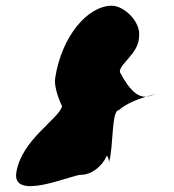

<svg xmlns="http://www.w3.org/2000/svg" viewBox="-20 -730 608 671"><path d="M37 -127C21 -25 231 -119 262 -119C301 -119 336 -149 352 -183C354 -194 364 -164 360 -164H361C377 -214 369 -345 395 -345C421 -368 461 -383 490 -392C467 -391 437 -405 399 -478C396 -507 465 -542 466 -602C473 -654 413 -710 371 -710C286 -710 195 -602 173 -458C167 -420 195 -362 197 -359C186 -314 55 -242 37 -127ZM490 -392C503 -393 515 -399 526 -402C522 -401 508 -397 490 -392ZM526 -402H528Z"/></svg>

Font: Ampere
Style: UltCndIta
Weight: 400
Version: Version 1